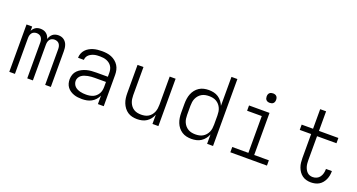

<svg xmlns="http://www.w3.org/2000/svg" viewBox="-44 -1354 3688 1981"><g transform="rotate(20 1800.0 -363.5)"><path d="M72 0V-520H134V-472Q140 -485 149.5 -496Q159 -507 171 -514.5Q183 -522 196.5 -525Q210 -528 224 -528Q241 -528 257.5 -523.5Q274 -519 287.5 -508.5Q301 -498 310 -483.5Q319 -469 323 -452Q328 -468 337 -483Q346 -498 359 -508.5Q372 -519 388.5 -523.5Q405 -528 421 -528Q438 -528 453.5 -523.5Q469 -519 482 -509.5Q495 -500 504.5 -486.5Q514 -473 519 -457.5Q524 -442 526 -425.5Q528 -409 528 -393V0H466V-393Q466 -408 462.5 -422.5Q459 -437 450 -449Q441 -461 427 -466.5Q413 -472 398 -472Q384 -472 370 -466.5Q356 -461 347 -449Q338 -437 334.5 -422.5Q331 -408 331 -393V0H269V-393Q269 -408 265.5 -422.5Q262 -437 253 -449Q244 -461 230 -466.5Q216 -472 202 -472Q187 -472 173 -466.5Q159 -461 150 -449Q141 -437 137.5 -422.5Q134 -408 134 -393V0Z M872 8Q849 8 826.5 5.5Q804 3 782.5 -4.5Q761 -12 742 -24.5Q723 -37 709 -55.5Q695 -74 689 -96Q683 -118 683 -141Q683 -168 692 -193.5Q701 -219 720 -238Q739 -257 763.5 -269.5Q788 -282 814 -289Q840 -296 867 -298Q894 -300 921 -300H1045V-344Q1045 -362 1041 -380Q1037 -398 1027 -413.5Q1017 -429 1002 -440.5Q987 -452 970 -458.5Q953 -465 935 -467.5Q917 -470 899 -470Q883 -470 867 -469Q851 -468 835.5 -464Q820 -460 805.5 -453Q791 -446 779 -435.5Q767 -425 760 -410Q753 -395 753 -379H689V-380Q689 -404 698 -427Q707 -450 723 -467.5Q739 -485 760 -497Q781 -509 804 -516Q827 -523 851 -525.5Q875 -528 899 -528Q925 -528 951.5 -524.5Q978 -521 1002.5 -511Q1027 -501 1048 -484Q1069 -467 1083 -445Q1097 -423 1103 -396.5Q1109 -370 1109 -344V0H1045V-93Q1034 -68 1016 -48Q998 -28 974.5 -15Q951 -2 924.5 3Q898 8 872 8ZM895 -50Q915 -50 934 -53Q953 -56 971 -63.5Q989 -71 1003.5 -84.5Q1018 -98 1027.5 -114.5Q1037 -131 1041 -150.5Q1045 -170 1045 -189V-243H921Q902 -243 884 -241.5Q866 -240 848 -236.5Q830 -233 812.5 -227Q795 -221 780 -210Q765 -199 756 -182.5Q747 -166 747 -147Q747 -131 753.5 -115Q760 -99 771.5 -87.5Q783 -76 798.5 -68.5Q814 -61 830 -57Q846 -53 862.5 -51.5Q879 -50 895 -50Z M1476 8Q1449 8 1422.5 2Q1396 -4 1373.5 -19Q1351 -34 1334.5 -56Q1318 -78 1308 -103.5Q1298 -129 1294.5 -156Q1291 -183 1291 -210V-520H1356V-210Q1356 -190 1359 -169.5Q1362 -149 1370 -130Q1378 -111 1391 -95Q1404 -79 1421.5 -68.5Q1439 -58 1459.5 -54Q1480 -50 1500 -50Q1520 -50 1540.5 -54Q1561 -58 1578.5 -68.5Q1596 -79 1609 -95Q1622 -111 1630 -130Q1638 -149 1641 -169.5Q1644 -190 1644 -210V-520H1709V0H1644V-102Q1635 -77 1618.5 -55.5Q1602 -34 1579.5 -19Q1557 -4 1530 2Q1503 8 1476 8Z M2072 8Q2045 8 2018 2Q1991 -4 1968 -19Q1945 -34 1928 -55.5Q1911 -77 1901 -102.5Q1891 -128 1887 -155.5Q1883 -183 1883 -210V-310Q1883 -337 1887 -364.5Q1891 -392 1901 -417.5Q1911 -443 1928 -464.5Q1945 -486 1968 -501Q1991 -516 2018 -522Q2045 -528 2072 -528Q2100 -528 2127 -522Q2154 -516 2177 -501Q2200 -486 2217 -464Q2234 -442 2244 -417V-735H2309V0H2244V-103Q2234 -78 2217 -56Q2200 -34 2177 -19Q2154 -4 2127 2Q2100 8 2072 8ZM2096 -50Q2117 -50 2137.5 -54Q2158 -58 2176 -68.5Q2194 -79 2207.5 -94.5Q2221 -110 2229.5 -129Q2238 -148 2241 -168.5Q2244 -189 2244 -210V-310Q2244 -331 2241 -351.5Q2238 -372 2229.5 -391Q2221 -410 2207.5 -425.5Q2194 -441 2176 -451.5Q2158 -462 2137.5 -466Q2117 -470 2096 -470Q2075 -470 2054.5 -466Q2034 -462 2016 -451.5Q1998 -441 1984.5 -425.5Q1971 -410 1962.5 -391Q1954 -372 1951 -351.5Q1948 -331 1948 -310V-210Q1948 -189 1951 -168.5Q1954 -148 1962.5 -129Q1971 -110 1984.5 -94.5Q1998 -79 2016 -68.5Q2034 -58 2054.5 -54Q2075 -50 2096 -50Z M2499 0V-58H2676V-462H2515V-520H2740V-58H2901V0ZM2706 -618Q2695 -618 2685 -621Q2675 -624 2667.5 -631.5Q2660 -639 2657 -649Q2654 -659 2654 -670Q2654 -681 2657 -691Q2660 -701 2667.5 -708.5Q2675 -716 2685 -719Q2695 -722 2706 -722Q2717 -722 2727 -719Q2737 -716 2744.5 -708.5Q2752 -701 2755 -691Q2758 -681 2758 -670Q2758 -659 2755 -649Q2752 -639 2744.5 -631.5Q2737 -624 2727 -621Q2717 -618 2706 -618Z M3384 8Q3359 8 3334.5 1.5Q3310 -5 3290 -19.5Q3270 -34 3255.5 -55Q3241 -76 3232.5 -99.5Q3224 -123 3221 -148Q3218 -173 3218 -198V-462H3093V-520H3218V-735H3283V-520H3496V-462H3283V-198Q3283 -181 3284.5 -164Q3286 -147 3290.5 -131Q3295 -115 3303 -100Q3311 -85 3323 -73Q3335 -61 3351 -55.5Q3367 -50 3384 -50Q3407 -50 3427.5 -59.5Q3448 -69 3461 -87.5Q3474 -106 3479.5 -128Q3485 -150 3485 -173V-176H3550V-171Q3550 -148 3545.5 -125.5Q3541 -103 3531.5 -82Q3522 -61 3507 -43Q3492 -25 3472.5 -13.5Q3453 -2 3430 3Q3407 8 3384 8Z"/></g></svg>

Font: Iosevka Light Extended
Style: Regular
Weight: 300
Width: 7
Monospace: yes
Designer: Belleve Invis
Foundry: Belleve Invis
Version: Version 32.5.0; ttfautohint (v1.8.4)